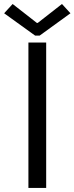

<svg xmlns="http://www.w3.org/2000/svg" viewBox="-41 -930 368 950"><path d="M99.6 -719.7H187.5V0H99.6ZM141.6 -816.4H145.5L265.6 -910.2L307.6 -864.3L155.3 -753.9H132.8L-20.5 -864.3L21.5 -910.2Z"/></svg>

Font: Reddit Sans Chocolate
Style: Regular
Weight: 400
Designer: Stephen Hutchings
Foundry: Reddit
Version: Version 1.013